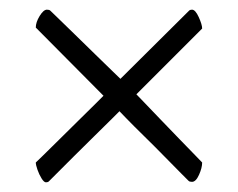

<svg xmlns="http://www.w3.org/2000/svg" viewBox="-20 -439 493 397"><path d="M194 -241 54 -382Q54 -393 62 -406Q70 -419 77 -419Q82 -419 84 -417Q84 -417 98.5 -403Q113 -389 134.5 -368Q156 -347 177.5 -326Q199 -305 213.5 -291Q228 -277 229 -276L371 -417Q373 -419 377 -419Q384 -419 391 -403.5Q398 -388 398 -380L262 -244Q262 -244 276 -229.5Q290 -215 310 -194Q330 -173 350.5 -152Q371 -131 384.5 -117Q398 -103 398 -103Q398 -92 391.5 -77.5Q385 -63 377 -63Q372 -63 370 -65Q370 -65 355.5 -79.5Q341 -94 320 -115.5Q299 -137 277.5 -158Q256 -179 241.5 -194Q227 -209 227 -209Q226 -208 211.5 -193.5Q197 -179 175 -157.5Q153 -136 131.5 -114.5Q110 -93 95.5 -78.5Q81 -64 81 -64Q79 -62 75 -62Q71 -62 66 -70Q61 -78 57.5 -88Q54 -98 54 -103Q54 -103 68 -116.5Q82 -130 102 -150Q122 -170 143 -190.5Q164 -211 178.5 -225.5Q193 -240 194 -241Z"/></svg>

Font: Amiri
Style: Regular
Weight: 400
Designer: Khaled Hosny
Version: Version 0.114